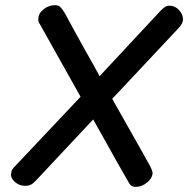

<svg xmlns="http://www.w3.org/2000/svg" viewBox="-20 -720 731 746"><path d="M674 -611 416 -336 524 -145 563 -75Q573 -55 573 -46Q571 -27 551 -10.5Q531 6 508 6Q497 6 490.5 1.5Q484 -3 479 -13Q427 -103 396 -160L342 -256L122 -21Q109 -7 100 -2.5Q91 2 77 2Q55 2 38 -13Q21 -28 23 -45Q24 -56 28.5 -62.5Q33 -69 42 -78L293 -344L135 -626Q127 -637 129 -648Q130 -669 150 -684.5Q170 -700 194 -700Q207 -700 214.5 -692.5Q222 -685 233 -667Q264 -609 313 -521Q343 -469 367 -424L544 -614Q582 -654 599 -673Q611 -686 619.5 -692Q628 -698 638 -698Q660 -698 675.5 -681Q691 -664 691 -644Q691 -629 674 -611Z"/></svg>

Font: Mali Medium
Style: Italic
Weight: 500
Italic angle: -10°
Version: Version 1.000; ttfautohint (v1.6)